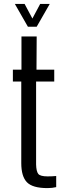

<svg xmlns="http://www.w3.org/2000/svg" viewBox="-20 -957 338 984"><path d="M223 7Q147 7 118 -23Q89 -53 89 -121V-539H46V-600H90V-770H168L167 -600H258V-539H165V-114Q166 -79 176 -66Q186 -53 224 -53Q237 -53 246.5 -53.5Q256 -54 268 -55V2Q248 7 223 7ZM56 -937H106L146 -862L186 -937H235L168 -820H123Z"/></svg>

Font: Big Shoulders Display Medium
Style: Regular
Weight: 500
Designer: Patric King
Foundry: XO Type Co
Version: Version 1.000; ttfautohint (v1.8.2)